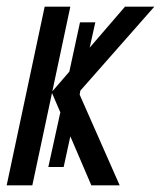

<svg xmlns="http://www.w3.org/2000/svg" viewBox="-20 -556 483 576"><path d="M0 0H77L136 -277L161 -219L125 -55H171L191 -147L254 0H339L219 -272L221 -284L443 -536H355L249 -413L266 -489H220L188 -341L137 -282L191 -536H114Z"/></svg>

Font: Noto Sans ExtraCondensed
Style: Italic
Weight: 400
Width: 2
Italic angle: -12°
Designer: Monotype Design Team
Foundry: Monotype Imaging Inc.
Version: Version 2.013